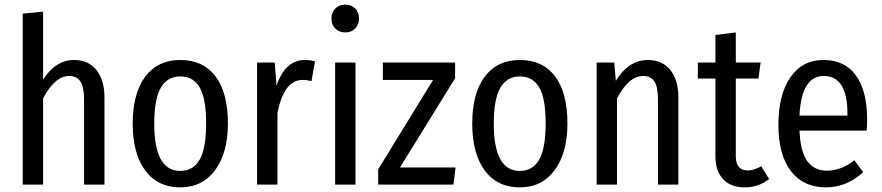

<svg xmlns="http://www.w3.org/2000/svg" viewBox="-20 -797 3807 829"><path d="M300 -538Q361 -538 396 -495Q431 -452 431 -377V0H343V-365Q343 -422 327 -445.5Q311 -469 279 -469Q217 -469 166 -372V0H78V-738L166 -747V-453Q220 -538 300 -538Z M964 -264Q964 -137 909 -62.5Q854 12 758 12Q661 12 607 -61Q553 -134 553 -263Q553 -394 607 -466Q661 -538 759 -538Q857 -538 910.5 -467.5Q964 -397 964 -264ZM646 -263Q646 -59 758 -59Q814 -59 842 -107.5Q870 -156 870 -264Q870 -371 842.5 -419Q815 -467 759 -467Q703 -467 674.5 -418.5Q646 -370 646 -263Z M1297 -538Q1320 -538 1340 -532L1325 -447Q1303 -452 1287 -452Q1206 -452 1178 -309V0H1090V-527H1166L1174 -427Q1211 -538 1297 -538Z M1530 -716Q1530 -691 1513.5 -674Q1497 -657 1471 -657Q1444 -657 1427.5 -674Q1411 -691 1411 -716Q1411 -743 1427.5 -760Q1444 -777 1471 -777Q1498 -777 1514 -760Q1530 -743 1530 -716ZM1515 -527V0H1427V-527Z M1945 -527V-459L1707 -74H1947L1938 0H1613V-66L1850 -452H1633V-527Z M2430 -264Q2430 -137 2375 -62.5Q2320 12 2224 12Q2127 12 2073 -61Q2019 -134 2019 -263Q2019 -394 2073 -466Q2127 -538 2225 -538Q2323 -538 2376.5 -467.5Q2430 -397 2430 -264ZM2112 -263Q2112 -59 2224 -59Q2280 -59 2308 -107.5Q2336 -156 2336 -264Q2336 -371 2308.5 -419Q2281 -467 2225 -467Q2169 -467 2140.5 -418.5Q2112 -370 2112 -263Z M2778 -538Q2839 -538 2874 -495Q2909 -452 2909 -377V0H2821V-365Q2821 -423 2805 -446Q2789 -469 2757 -469Q2695 -469 2644 -372V0H2556V-527H2632L2639 -448Q2694 -538 2778 -538Z M3267 -79 3301 -24Q3255 12 3196 12Q3135 12 3102 -23.5Q3069 -59 3069 -121V-458H2993V-527H3069V-646L3157 -657V-527H3264L3255 -458H3157V-122Q3157 -61 3210 -61Q3234 -61 3267 -79Z M3724 -279Q3724 -257 3722 -233H3432Q3436 -140 3466.5 -100Q3497 -60 3550 -60Q3612 -60 3669 -105L3707 -54Q3636 12 3546 12Q3449 12 3395 -58Q3341 -128 3341 -258Q3341 -388 3392.5 -463Q3444 -538 3536 -538Q3627 -538 3675.5 -471.5Q3724 -405 3724 -279ZM3639 -298V-305Q3639 -469 3537 -469Q3440 -469 3432 -298Z"/></svg>

Font: Fira Sans Condensed
Style: Regular
Weight: 400
Width: 3
Designer: Carrois Corporate & Edenspiekermann AG
Foundry: Carrois Corporate GbR & Edenspiekermann AG
Version: Version 4.202;PS 004.202;hotconv 1.0.88;makeotf.lib2.5.64775